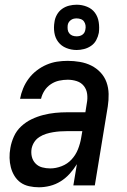

<svg xmlns="http://www.w3.org/2000/svg" viewBox="-20 -786 540 814"><path d="M145 8Q124 8 103.5 3.5Q83 -1 67.5 -12Q52 -23 41.5 -40Q31 -57 26 -76.5Q21 -96 20.5 -116.5Q20 -137 24 -159Q28 -183 39 -207.5Q50 -232 70 -250.5Q90 -269 114 -280.5Q138 -292 163.5 -298.5Q189 -305 214 -307.5Q239 -310 264 -310H342L348 -348Q352 -368 349.5 -387.5Q347 -407 335.5 -421.5Q324 -436 305.5 -442Q287 -448 267 -448Q249 -448 230.5 -444Q212 -440 195.5 -429Q179 -418 168.5 -401.5Q158 -385 154 -367H65Q69 -389 78 -411Q87 -433 101.5 -452.5Q116 -472 135.5 -487Q155 -502 177 -511.5Q199 -521 221.5 -524.5Q244 -528 267 -528Q293 -528 319 -523.5Q345 -519 367 -508Q389 -497 406 -479Q423 -461 431.5 -437.5Q440 -414 440.5 -387.5Q441 -361 437 -335L382 0H291L306 -90Q293 -69 276 -50Q259 -31 237.5 -17.5Q216 -4 192 2Q168 8 145 8ZM193 -72Q217 -72 241.5 -81.5Q266 -91 283.5 -110Q301 -129 310.5 -153Q320 -177 324 -201L329 -230H264Q249 -230 234.5 -229Q220 -228 205 -225.5Q190 -223 175.5 -218.5Q161 -214 147.5 -205.5Q134 -197 125.5 -184Q117 -171 114 -156Q111 -138 115 -121.5Q119 -105 130.5 -93Q142 -81 158.5 -76.5Q175 -72 193 -72ZM305 -574Q282 -574 261 -582.5Q240 -591 227 -608Q214 -625 210.5 -647.5Q207 -670 211 -693Q213 -709 221.5 -724Q230 -739 243.5 -748.5Q257 -758 273 -762Q289 -766 305 -766Q328 -766 349 -757.5Q370 -749 382.5 -732Q395 -715 398.5 -692.5Q402 -670 399 -647Q396 -631 388 -616Q380 -601 366 -591.5Q352 -582 336 -578Q320 -574 305 -574ZM305 -632Q311 -632 317.5 -633.5Q324 -635 329.5 -639Q335 -643 338 -648.5Q341 -654 342 -661Q344 -670 342.5 -679Q341 -688 336 -695Q331 -702 322.5 -705Q314 -708 305 -708Q298 -708 292 -706.5Q286 -705 280.5 -701Q275 -697 271.5 -691.5Q268 -686 267 -679Q266 -670 267 -661Q268 -652 273.5 -645Q279 -638 287 -635Q295 -632 305 -632Z"/></svg>

Font: Iosevka SS04 Medium Oblique
Style: Regular
Weight: 500
Italic angle: -9°
Monospace: yes
Designer: Belleve Invis
Foundry: Belleve Invis
Version: Version 19.0.0; ttfautohint (v1.8.4)